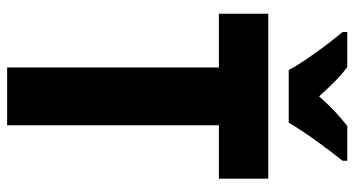

<svg xmlns="http://www.w3.org/2000/svg" viewBox="-242 -728 970 525"><g transform="rotate(90 242.5 -465.0)"><path d="M171 -770H315C339 -812 389 -880 419 -917V-930H324C298 -910 273 -887 243 -853C214 -885 189 -911 163 -930H67V-917C98 -881 150 -810 171 -770ZM322 0V-579H468V-714H17V-579H164V0Z"/></g></svg>

Font: Noto Sans Khmer Condensed ExtraBold
Style: Regular
Weight: 800
Width: 3
Designer: Danh Hong and the Monotype Design Team
Foundry: Monotype Imaging Inc.
Version: Version 2.004